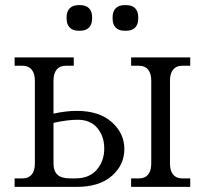

<svg xmlns="http://www.w3.org/2000/svg" viewBox="-20 -730 800 750"><path d="M37.1 0V-33.2H68.8Q91.3 -33.2 103.8 -48.1Q116.2 -63 116.2 -90.8V-415Q116.2 -442.9 103.8 -458Q91.3 -473.1 68.8 -473.1H37.1V-505.9H268.1V-473.1H235.8Q213.4 -473.1 201.2 -458Q189 -442.9 189 -415V-286.1Q237.8 -296.9 279.8 -296.9Q367.7 -296.9 416.7 -252.9Q465.8 -209 465.8 -147.9Q465.8 -85.9 417 -43Q368.2 0 279.8 0ZM189 -90.8Q189 -61.5 204.6 -47.4Q220.2 -33.2 253.9 -33.2H274.9Q328.6 -33.2 357.9 -66.9Q387.2 -100.6 387.2 -149.9Q387.2 -197.8 360.1 -230Q333 -262.2 283.2 -262.2Q242.7 -262.2 189 -250ZM240.2 -657.2V-663.1Q240.2 -685.5 252.4 -697.8Q264.6 -710 287.1 -710H293Q315.4 -710 327.6 -697.8Q339.8 -685.5 339.8 -663.1V-657.2Q339.8 -634.8 327.6 -622.3Q315.4 -609.9 293 -609.9H287.1Q264.6 -609.9 252.4 -622.3Q240.2 -634.8 240.2 -657.2ZM419.9 -657.2V-663.1Q419.9 -685.5 432.1 -697.8Q444.3 -710 466.8 -710H473.1Q495.6 -710 507.8 -697.8Q520 -685.5 520 -663.1V-657.2Q520 -634.8 507.8 -622.3Q495.6 -609.9 473.1 -609.9H466.8Q444.3 -609.9 432.1 -622.3Q419.9 -634.8 419.9 -657.2ZM492.2 0V-33.2H523.9Q546.4 -33.2 558.6 -48.1Q570.8 -63 570.8 -90.8V-415Q570.8 -442.9 558.6 -458Q546.4 -473.1 523.9 -473.1H492.2V-505.9H723.1V-473.1H690.9Q668.5 -473.1 656.2 -458Q644 -442.9 644 -415V-90.8Q644 -63 656.2 -48.1Q668.5 -33.2 690.9 -33.2H723.1V0Z"/></svg>

Font: LT Superior Serif
Style: Regular
Weight: 400
Designer: Daniel Lyons
Foundry: LyonsType
Version: Version 2.120;FEAKit 1.0